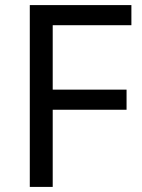

<svg xmlns="http://www.w3.org/2000/svg" viewBox="-20 -734 559 754"><path d="M187 0H97V-714H496V-635H187V-382H477V-303H187Z"/></svg>

Font: Noto Sans Devanagari
Style: Regular
Weight: 400
Designer: Jelle Bosma - Monotype Design Team
Foundry: Monotype Imaging Inc.
Version: Version 2.003